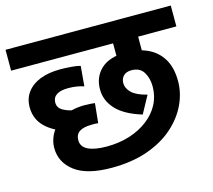

<svg xmlns="http://www.w3.org/2000/svg" viewBox="-92 -733 936 844"><g transform="rotate(-15 376.0 -311.0)"><path d="M578 -527V-427H464V-527H0V-622H752V-527ZM320 -96Q377 -96 424.5 -111Q472 -126 508 -153.5Q544 -181 563.5 -218Q583 -255 583 -299Q583 -337 566 -364.5Q549 -392 511 -392Q487 -392 474.5 -379Q462 -366 462 -347Q462 -322 483 -302Q504 -282 552 -270L509 -191Q430 -215 393 -255Q356 -295 356 -346Q356 -403 394.5 -438.5Q433 -474 508 -474Q563 -474 605.5 -454.5Q648 -435 672.5 -395Q697 -355 697 -293Q697 -239 672.5 -187Q648 -135 600 -92.5Q552 -50 481 -25Q410 0 318 0Q205 0 150 -42Q95 -84 95 -150Q95 -178 108.5 -207Q122 -236 151 -255Q154 -258 156 -262.5Q158 -267 161 -268Q184 -283 213 -290Q242 -297 273 -297Q286 -297 299 -296Q312 -295 319 -294L310 -205Q305 -206 297.5 -206Q290 -206 282 -206Q243 -206 224.5 -193.5Q206 -181 206 -155Q206 -125 236 -110.5Q266 -96 320 -96ZM208 -197Q130 -213 83.5 -251.5Q37 -290 37 -350Q37 -390 58.5 -418.5Q80 -447 118.5 -462Q157 -477 211 -477Q230 -477 257.5 -475Q285 -473 301 -468L293 -377Q279 -382 261 -385Q243 -388 222 -388Q187 -388 169 -376Q151 -364 151 -341Q151 -317 174 -304Q197 -291 231 -286Z"/></g></svg>

Font: Noto Sans Devanagari SemiBold
Style: Regular
Weight: 600
Version: Version 2.003